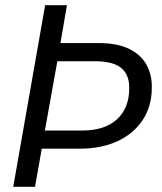

<svg xmlns="http://www.w3.org/2000/svg" viewBox="-20 -720 623 740"><path d="M31 0 154 -700H238L213 -554H359Q433 -554 479 -531Q525 -508 546 -468Q567 -428 565 -377Q564 -308 529 -256Q494 -204 432 -175.5Q370 -147 287 -147H141L115 0ZM153 -217H298Q383 -217 430 -259.5Q477 -302 478 -376Q480 -429 449 -456.5Q418 -484 345 -484H201Z"/></svg>

Font: DM Sans 17pt
Style: Italic
Weight: 400
Italic angle: -10°
Version: Version 4.004;gftools[0.9.30]